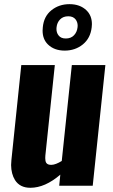

<svg xmlns="http://www.w3.org/2000/svg" viewBox="-20 -890 540 920"><path d="M209.5 -677.2Q184.1 -702.1 184.1 -743.2Q184.1 -751 185.1 -759.3Q189.9 -811.5 226.3 -840.8Q262.7 -870.1 313 -870.1Q363.3 -870.1 394 -840.8Q420.4 -815.4 420.4 -774.4Q420.4 -767.1 419.4 -759.3Q413.6 -707 377 -677.2Q340.3 -647.5 290 -647.5Q239.7 -647.5 209.5 -677.2ZM295.9 -705.6Q319.8 -705.6 334.5 -720.9Q349.1 -736.3 351.6 -759.3Q352.1 -763.2 352.1 -766.6Q352.1 -784.2 342.3 -796.9Q330.6 -812 307.1 -812Q282.7 -812 268.1 -797.1Q253.4 -782.2 251 -759.3Q250.5 -755.4 250.5 -751.5Q250.5 -733.4 260.3 -720.7Q272 -705.1 295.9 -705.6ZM125.5 9.8Q75.2 9.8 51.8 -27.3Q33.7 -56.6 33.2 -99.1Q33.2 -110.8 34.7 -123.5L82 -578.1H242.7L197.3 -144Q196.8 -137.7 196.8 -132.3Q196.8 -118.2 201.2 -110.4Q207.5 -99.6 226.6 -100.1Q246.6 -100.6 275.9 -118.7L324.2 -578.1H484.9L424.3 0H263.7L269 -53.2Q195.8 9.8 125.5 9.8Z"/></svg>

Font: Oswald
Style: Bold
Weight: 700
Designer: Vernon Adams
Foundry: Vernon Adams
Version: 3.0; ttfautohint (v0.94.23-7a4d-dirty) -l 8 -r 50 -G 200 -x 